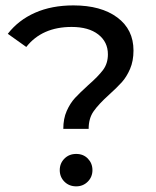

<svg xmlns="http://www.w3.org/2000/svg" viewBox="-20 -671 567 697"><path d="M222.2 -268.2C213.9 -249.5 209.8 -227.9 209.8 -203.3H301.8C301.8 -228.5 307.7 -249.6 319.7 -266.8C331.7 -284 350.2 -303.9 375.4 -326.6C395 -344.4 410.6 -359.7 422.3 -372.6C433.9 -385.5 443.9 -401.6 452.2 -420.9C460.5 -440.2 464.6 -462.5 464.6 -487.6C464.6 -538.5 445 -578.5 405.7 -607.7C366.5 -636.8 313.4 -651.4 246.6 -651.4C193.8 -651.4 147.4 -642.5 107.2 -624.7C67 -606.9 34 -581.4 8.3 -548.3L75.4 -500.5C113.5 -548.9 168.4 -573.2 240.1 -573.2C281.2 -573.2 313.4 -564.1 336.7 -546C360 -527.9 371.7 -503.9 371.7 -473.8C371.7 -451.7 365.9 -432.9 354.2 -417.2C342.5 -401.6 324.5 -383 299.9 -361.6C280.3 -343.8 264.5 -328.4 252.5 -315.6C240.6 -302.7 230.5 -286.9 222.2 -268.2ZM213.9 -11.5C225.2 -0.2 239.5 5.5 256.7 5.5C273.2 5.5 287.2 -0.2 298.5 -11.5C309.9 -22.8 315.6 -36.8 315.6 -53.4C315.6 -69.9 310 -83.9 299 -95.2C288 -106.6 273.9 -112.2 256.7 -112.2C239.5 -112.2 225.2 -106.6 213.9 -95.2C202.6 -83.9 196.9 -69.9 196.9 -53.4C196.9 -36.8 202.6 -22.8 213.9 -11.5Z"/></svg>

Font: Montserrat Ace
Style: Regular
Weight: 500
Designer: Julieta Ulanovsky
Foundry: Julieta Ulanovsky
Version: Version 1